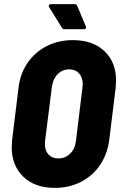

<svg xmlns="http://www.w3.org/2000/svg" viewBox="-20 -903 584 933"><path d="M37 -188Q37 -200 39 -224L70 -476Q78 -545 114 -597.5Q150 -650 207 -679Q264 -708 334 -708Q431 -708 487.5 -654.5Q544 -601 544 -511Q544 -500 542 -476L511 -224Q502 -154 466 -101Q430 -48 373 -19Q316 10 246 10Q150 10 93.5 -44Q37 -98 37 -188ZM349 -218 381 -480Q382 -485 382 -494Q382 -526 364.5 -546Q347 -566 317 -566Q283 -566 260 -542.5Q237 -519 232 -480L199 -218Q198 -213 198 -203Q198 -171 216 -152Q234 -133 264 -133Q297 -133 321 -156.5Q345 -180 349 -218ZM398 -770Q398 -766 395 -763.5Q392 -761 387 -761H293Q285 -761 281 -768L219 -868Q217 -872 217 -875Q217 -878 220 -880.5Q223 -883 228 -883H341Q352 -883 355 -875L397 -775Q398 -773 398 -770Z"/></svg>

Font: Barlow Semi Condensed ExtraBold
Style: Italic
Weight: 800
Width: 4
Italic angle: -7°
Designer: Jeremy Tribby
Foundry: Tribby Type
Version: Version 1.408